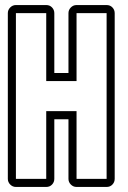

<svg xmlns="http://www.w3.org/2000/svg" viewBox="-20 -740 508 760"><path d="M11 -688Q11 -701 20.5 -710.5Q30 -720 43 -720H163Q177 -720 186 -710.5Q195 -701 195 -688V-451H251V-688Q251 -701 260.5 -710.5Q270 -720 283 -720H402Q416 -720 425 -710.5Q434 -701 434 -688V-32Q434 -19 425 -9.5Q416 0 402 0H283Q270 0 260.5 -9.5Q251 -19 251 -32V-268H195V-32Q195 -19 186 -9.5Q177 0 163 0H43Q30 0 20.5 -9.5Q11 -19 11 -32ZM43 -32H163V-300H283V-32H402V-688H283V-419H163V-688H43Z"/></svg>

Font: Lichte PostBus
Style: Regular
Weight: 400
Designer: Peter Wiegel
Version: Version 1.001